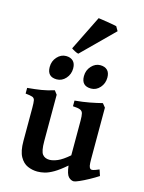

<svg xmlns="http://www.w3.org/2000/svg" viewBox="-138 -1021 840 1117"><g transform="rotate(15 281.5 -462.5)"><path d="M558.6 -54.7Q534.7 -39.1 505.1 -22.9Q475.6 -6.8 451.2 3.9Q426.8 14.6 418.9 14.6Q401.4 14.6 386.7 -0.7Q372.1 -16.1 366.2 -66.4Q325.7 -31.2 295.9 -13.9Q266.1 3.4 243.2 9Q220.2 14.6 199.2 14.6Q168.9 14.6 140.6 2.4Q112.3 -9.8 94 -42.5Q75.7 -75.2 75.7 -136.2V-336.4Q75.7 -367.2 73 -380.9Q70.3 -394.5 57.9 -398.9Q45.4 -403.3 16.6 -406.2V-440.4Q65.4 -444.8 100.3 -450.4Q135.3 -456.1 175.8 -468.8L192.9 -446.3V-167Q192.9 -106.4 207.5 -88.1Q222.2 -69.8 249.5 -69.8Q270 -69.8 298.1 -81.5Q326.2 -93.3 366.2 -127.9V-336.4Q366.2 -365.7 362.5 -379.9Q358.9 -394 345.2 -399.4Q331.5 -404.8 301.8 -406.2V-440.4Q350.6 -444.8 390.4 -452.4Q430.2 -460 465.3 -468.8L483.4 -446.3V-138.7Q483.4 -108.9 485.8 -96.9Q488.3 -85 494.6 -80.1Q500 -75.7 510.7 -78.1Q521.5 -80.6 546.4 -91.3ZM246.1 -619.1Q246.1 -583.5 223.4 -558.1Q200.7 -532.7 169.4 -532.7Q111.8 -532.7 111.8 -592.3Q111.8 -627.9 134.8 -653.1Q157.7 -678.2 188 -678.2Q214.8 -678.2 230.5 -663.3Q246.1 -648.4 246.1 -619.1ZM452.1 -619.1Q452.1 -583.5 429.7 -558.1Q407.2 -532.7 376 -532.7Q317.9 -532.7 317.9 -592.3Q317.9 -627.9 341.1 -653.1Q364.3 -678.2 394 -678.2Q421.4 -678.2 436.8 -663.3Q452.1 -648.4 452.1 -619.1ZM252.4 -709.5Q243.7 -710.9 229.5 -718.5Q215.3 -726.1 210 -730.5L313.5 -939.9Q318.8 -939.5 334.5 -937Q350.1 -934.6 368.9 -931.6Q387.7 -928.7 403.3 -925.8Q418.9 -922.9 424.3 -921.4L439.5 -895Z"/></g></svg>

Font: Gentium Plus
Style: Bold
Weight: 700
Designer: Victor Gaultney, Annie Olsen, Iska Routamaa, Becca Hirsbrunner
Foundry: SIL International
Version: Version 6.101